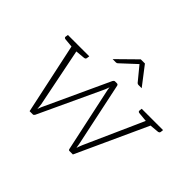

<svg xmlns="http://www.w3.org/2000/svg" viewBox="-149 -941 1176 1176"><g transform="rotate(45 438.5 -353.0)"><path d="M217 0 111 -496H144Q154 -496 156 -485L237 -82Q238 -72 239.5 -61.5Q241 -51 241 -43Q244 -50 246 -56.5Q248 -63 251 -69Q254 -75 257 -82L445 -489Q447 -493 450.5 -496Q454 -499 458 -499H474Q484 -499 486 -489L572 -82Q574 -76 574.5 -69.5Q575 -63 576.5 -56.5Q578 -50 579 -44Q581 -50 583 -56.5Q585 -63 588 -69.5Q591 -76 593 -82L773 -485Q776 -490 780.5 -493Q785 -496 790 -496H819L592 0H562Q555 0 553 -9L464 -424Q462 -430 461.5 -437Q461 -444 460 -450Q458 -444 455.5 -437.5Q453 -431 450 -423L257 -9Q252 0 245 0ZM133 -482 134 -496H172L171 -482ZM763 -482 765 -496H803L801 -482ZM144 -496 135 -460 60 -467Q55 -468 52.5 -470.5Q50 -473 50 -478L53 -496ZM238 -496 235 -478Q235 -473 231.5 -470.5Q228 -468 224 -467L147 -460L146 -496ZM784 -496 775 -460 700 -467Q695 -468 692.5 -470.5Q690 -473 690 -478L692 -496ZM877 -496 875 -478Q874 -473 871 -470.5Q868 -468 864 -467L787 -460L786 -496ZM351 -585 474 -706H510L603 -585H575Q568 -585 563 -590L489 -680L392 -590Q390 -588 387 -586.5Q384 -585 380 -585Z"/></g></svg>

Font: Aleo ExtraLight
Style: Italic
Weight: 250
Italic angle: -7°
Designer: Alessio Laiso
Foundry: Alessio Laiso
Version: Version 2.001;gftools[0.9.29]